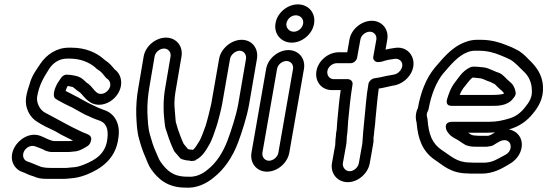

<svg xmlns="http://www.w3.org/2000/svg" viewBox="-20 -765 2503 878"><path d="M473 -351C459 -335 436 -330 421 -343C420 -344 420 -345 419 -345C410 -351 401 -369 381 -384C380 -384 379 -385 379 -385C370 -390 358 -411 327 -418C314 -420 306 -423 293 -423H291C280 -426 267 -420 260 -410L244 -386C236 -374 213 -325 236 -312C247 -306 258 -299 270 -293L294 -281C303 -277 310 -274 318 -269L352 -250C367 -241 375 -238 385 -234L400 -227C410 -222 422 -218 431 -215C464 -205 477 -179 471 -130C463 -64 421 -35 363 -12C336 -2 331 -1 303 1C295 2 286 3 278 3H216C197 3 185 2 171 -1L155 -7C141 -12 126 -20 104 -27C90 -32 79 -51 90 -73C98 -89 119 -103 140 -96C155 -91 171 -85 184 -78C185 -77 187 -76 188 -76L201 -72C205 -71 210 -70 214 -70H289C295 -70 301 -70 307 -71L327 -73C343 -75 362 -86 372 -92C386 -99 394 -108 397 -126C401 -149 373 -153 359 -160L344 -167C331 -174 320 -178 309 -184L292 -193C260 -210 215 -234 184 -251C164 -262 145 -293 150 -324C160 -379 179 -409 206 -452C224 -478 251 -497 287 -497H299C351 -497 390 -478 415 -457C419 -452 422 -450 427 -447C444 -437 451 -426 465 -409C466 -407 469 -406 470 -405C486 -395 491 -370 473 -351ZM290 -372C296 -371 302 -369 309 -368C319 -366 322 -357 346 -342C355 -335 365 -317 386 -302C424 -272 478 -287 509 -323C547 -367 539 -423 505 -447C493 -461 481 -477 460 -490C456 -493 456 -494 453 -496C421 -524 372 -547 307 -547H295C238 -547 193 -515 165 -474C149 -449 126 -422 115 -379C111 -367 103 -344 100 -324C91 -271 118 -226 152 -207C173 -193 200 -180 224 -169C236 -164 248 -155 262 -148L278 -140C292 -132 304 -128 314 -122C309 -121 302 -120 298 -120H226C202 -124 184 -137 164 -144C114 -162 64 -126 45 -89C18 -36 45 8 81 21C95 25 109 35 132 41L148 47C165 53 186 53 208 53H270C280 53 289 52 299 51C326 49 346 45 375 34C440 8 509 -37 521 -132C532 -197 506 -247 453 -263C445 -266 433 -271 428 -273L413 -280C402 -286 393 -289 384 -294L349 -313C341 -318 333 -322 323 -327L300 -339C294 -342 287 -346 280 -349C283 -358 285 -365 290 -372Z M874 -31C877 -31 871 -32 874 -33C908 -49 925 -84 936 -102C950 -125 961 -161 968 -181C976 -203 992 -267 996 -290L1032 -496C1035 -515 1057 -533 1076 -533C1095 -533 1108 -515 1105 -496L1069 -287C1060 -237 1037 -167 1021 -124C999 -66 969 -20 929 11C906 31 874 46 839 43H837C771 43 743 15 715 -24C706 -36 702 -51 692 -72C681 -96 674 -120 666 -148C657 -178 656 -210 654 -250C653 -286 656 -325 663 -366L687 -507C690 -526 710 -543 730 -543C750 -543 763 -526 760 -507L736 -366C725 -306 727 -249 733 -202C734 -192 735 -186 737 -178L745 -154C753 -128 763 -102 775 -77C776 -76 776 -74 777 -73L794 -53C800 -46 805 -39 812 -37C819 -35 831 -31 842 -31C869 -27 845 -28 874 -31ZM853 -81C850 -81 847 -81 840 -83C839 -84 837 -87 835 -89L820 -107C810 -128 801 -152 793 -176L786 -200C785 -203 783 -208 783 -215C781 -239 780 -249 778 -277C776 -302 780 -334 786 -366L810 -507C818 -554 786 -593 739 -593C692 -593 645 -554 637 -507L613 -366C605 -322 602 -280 603 -240C605 -199 606 -163 617 -126C625 -97 633 -73 645 -46C653 -29 658 -9 672 10C702 52 745 93 828 93C879 97 925 74 957 47C1007 8 1044 -48 1069 -114C1086 -160 1109 -230 1119 -287L1155 -496C1163 -543 1133 -583 1085 -583C1038 -583 990 -543 982 -496L946 -290C943 -274 925 -203 920 -189C913 -169 900 -134 893 -122C883 -106 872 -87 863 -80C859 -80 857 -81 853 -81Z M1247 -450C1250 -469 1270 -486 1290 -486C1310 -486 1323 -469 1320 -450L1253 -67C1250 -47 1229 -30 1210 -30C1191 -30 1177 -47 1180 -67ZM1197 -450 1130 -67C1122 -20 1153 20 1201 20C1249 20 1295 -20 1303 -67L1370 -450C1378 -497 1346 -536 1299 -536C1252 -536 1205 -497 1197 -450ZM1290 -659C1294 -679 1312 -695 1333 -695C1355 -695 1370 -677 1366 -656C1362 -636 1344 -620 1323 -620C1302 -620 1286 -639 1290 -659ZM1240 -659C1231 -610 1266 -570 1314 -570C1361 -570 1408 -608 1416 -656C1425 -705 1391 -745 1342 -745C1295 -745 1248 -707 1240 -659Z M1637 -109 1621 -19C1618 0 1598 18 1579 18C1560 18 1545 0 1548 -19L1563 -102C1566 -120 1565 -132 1566 -140C1570 -161 1570 -192 1572 -211C1578 -269 1582 -319 1592 -378C1595 -393 1582 -403 1571 -403H1507C1487 -403 1474 -420 1477 -440C1480 -459 1500 -476 1520 -476H1584C1599 -476 1611 -490 1613 -501L1628 -584C1631 -603 1651 -620 1671 -620C1691 -620 1704 -603 1701 -584L1687 -506C1684 -491 1697 -481 1708 -481C1723 -481 1735 -486 1742 -488C1753 -491 1762 -493 1773 -494L1785 -496C1796 -497 1804 -494 1810 -489C1833 -469 1812 -429 1781 -424L1771 -422C1736 -417 1724 -411 1692 -407C1679 -405 1667 -393 1665 -382C1654 -321 1652 -269 1646 -216C1642 -178 1639 -143 1637 -109ZM1688 -136C1691 -151 1691 -166 1692 -171C1695 -189 1696 -205 1697 -220C1702 -268 1705 -310 1712 -360C1734 -363 1754 -369 1770 -372L1781 -374C1804 -378 1826 -390 1843 -408C1902 -471 1861 -558 1786 -546L1774 -544C1765 -543 1755 -541 1743 -538L1751 -584C1759 -631 1727 -670 1680 -670C1633 -670 1586 -631 1578 -584L1568 -526H1529C1482 -526 1435 -488 1427 -440C1419 -393 1450 -353 1498 -353H1538C1530 -302 1527 -255 1522 -207C1520 -189 1521 -178 1519 -168C1517 -159 1516 -151 1516 -142C1513 -125 1514 -109 1513 -102L1498 -19C1490 28 1523 68 1570 68C1618 68 1663 28 1671 -19L1687 -110C1689 -121 1688 -133 1688 -136Z M2044 -281H2228C2250 -281 2300 -279 2326 -314C2332 -322 2340 -329 2338 -343C2335 -363 2326 -378 2317 -386L2300 -401C2294 -408 2289 -412 2284 -417C2269 -432 2258 -433 2250 -436L2234 -443C2218 -449 2209 -455 2191 -457L2170 -459C2164 -460 2160 -460 2155 -460H2142C2138 -460 2134 -459 2130 -457C2094 -441 2074 -405 2061 -389C2041 -364 2032 -336 2024 -310C2021 -300 2021 -281 2044 -281ZM2082 -331C2087 -343 2092 -353 2098 -361C2114 -380 2129 -402 2140 -410H2146C2149 -410 2153 -409 2156 -409L2176 -407C2188 -405 2196 -400 2209 -395L2223 -390C2234 -385 2243 -380 2243 -380C2249 -373 2256 -367 2261 -362L2278 -347C2281 -344 2283 -341 2285 -337C2277 -333 2254 -331 2236 -331ZM2155 -145C2138 -145 2131 -151 2121 -158H2206C2219 -158 2232 -159 2244 -160C2233 -154 2224 -146 2212 -144H2170C2169 -144 2161 -145 2155 -145ZM2307 -173C2353 -186 2389 -210 2418 -247C2442 -276 2466 -315 2463 -368C2461 -425 2430 -463 2397 -494C2383 -509 2363 -529 2338 -540L2322 -548C2313 -552 2306 -555 2295 -559C2266 -571 2226 -583 2179 -583H2160C2142 -583 2124 -579 2106 -572C2043 -548 2004 -496 1968 -455C1928 -406 1904 -344 1891 -271C1882 -253 1878 -229 1885 -205C1891 -131 1911 -74 1967 -35C2003 -12 2040 28 2118 28C2125 29 2134 29 2140 29H2182C2236 29 2274 6 2305 -12C2327 -24 2349 -43 2360 -71C2380 -124 2350 -166 2307 -173ZM2128 -22C2069 -22 2042 -52 2000 -79C1956 -109 1940 -150 1935 -220C1934 -229 1930 -236 1932 -245C1933 -252 1939 -260 1940 -267C1952 -333 1975 -389 2005 -427C2043 -471 2074 -509 2117 -526C2129 -531 2141 -533 2151 -533H2170C2209 -533 2240 -524 2269 -512C2277 -508 2285 -506 2293 -502L2310 -494C2333 -483 2356 -456 2375 -438C2396 -419 2411 -390 2412 -356C2415 -321 2401 -299 2380 -273C2360 -248 2337 -231 2308 -223C2278 -214 2252 -208 2215 -208H2050C2050 -208 2008 -212 2021 -172C2022 -168 2025 -164 2027 -161L2034 -152C2048 -136 2064 -131 2078 -122C2089 -114 2097 -109 2109 -102C2110 -101 2113 -100 2114 -100L2125 -97C2136 -94 2152 -94 2162 -94H2204C2209 -94 2214 -95 2218 -96C2224 -96 2230 -98 2234 -100C2251 -110 2265 -120 2277 -123C2306 -130 2322 -106 2313 -81C2308 -69 2301 -62 2287 -55C2254 -38 2233 -21 2191 -21H2149C2145 -21 2136 -22 2128 -22Z"/></svg>

Font: Blanket
Style: BdOutlineObl
Weight: 700
Foundry: Cannot Into Space Fonts
Version: Version 0.9